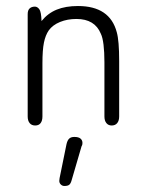

<svg xmlns="http://www.w3.org/2000/svg" viewBox="-20 -409 485 638"><path d="M118 -339Q117 -370 110.5 -378.5Q104 -387 96 -387Q85 -387 78.5 -381Q72 -375 72 -362V-22Q72 -8 78.5 0Q85 8 97 8Q109 8 115 0Q121 -8 121 -22V-199Q121 -243 126 -267.5Q131 -292 142 -308Q155 -326 179.5 -336Q204 -346 234 -346Q295 -346 315 -297Q321 -285 324 -260.5Q327 -236 327 -202V-22Q327 -8 333.5 0Q340 8 351 8Q363 8 369.5 0Q376 -8 376 -22V-206Q376 -240 374 -264Q372 -288 368 -302Q345 -389 239 -389Q198 -389 168.5 -377Q139 -365 118 -339ZM201 70 178 183Q177 188 177 192Q177 199 182 204Q187 209 194 209Q205 209 210 205Q215 201 218 190L251 77Q253 74 253.5 71Q254 68 254 66Q254 57 247.5 51.5Q241 46 227 46Q216 46 210 51.5Q204 57 201 70Z"/></svg>

Font: Beiruti Light
Style: Regular
Weight: 300
Designer: Arlette Boutros
Foundry: Boutros
Version: Version 1.41